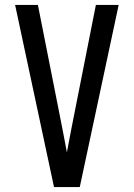

<svg xmlns="http://www.w3.org/2000/svg" viewBox="-20 -755 540 775"><path d="M198 0 41 -735H133L230 -245Q235 -219 240 -193Q245 -167 250 -140Q255 -167 260 -193Q265 -219 270 -245L367 -735H459L302 0Z"/></svg>

Font: Iosevka Custom Medium
Style: Regular
Weight: 500
Monospace: yes
Designer: Belleve Invis
Foundry: Belleve Invis
Version: Version 32.5.0; ttfautohint (v1.8.4)